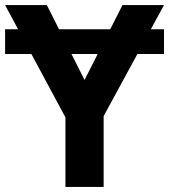

<svg xmlns="http://www.w3.org/2000/svg" viewBox="-20 -734 664 754"><path d="M624 -619V-522H0V-619ZM312 -420 461 -714H624L387 -278V0H237V-273L0 -714H164Z"/></svg>

Font: Noto IKEA Arabic
Style: Bold
Weight: 700
Designer: Monotype Design Team
Foundry: Monotype Imaging Inc.
Version: Version 1.200